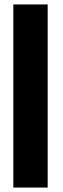

<svg xmlns="http://www.w3.org/2000/svg" viewBox="-20 -731 283 864"><path d="M40 113H194.5V-711H40Z"/></svg>

Font: Anybody Expanded
Style: Bold
Weight: 700
Width: 7
Designer: Tyler Finck
Foundry: Etcetera Type Company
Version: Version 1.113;gftools[0.9.25]